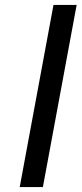

<svg xmlns="http://www.w3.org/2000/svg" viewBox="-20 -759 331 779"><path d="M197 -739H291L154 0H60Z"/></svg>

Font: Involve Medium Oblique
Style: Italic
Weight: 500
Italic angle: -10.5°
Designer: Stefan Peev
Foundry: Context Ltd.
Version: Version 1.001